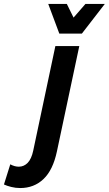

<svg xmlns="http://www.w3.org/2000/svg" viewBox="-164 -755 550 971"><path d="M-144 178 -112 76Q-90 88 -69 88Q-43 88 -24 68.5Q-5 49 4 7L116 -522H237L124 10Q104 105 56 150.5Q8 196 -62 196Q-85 196 -107 190.5Q-129 185 -144 178ZM80 -735H174L208 -666L268 -735H366L250 -585H136Z"/></svg>

Font: Radio Canada Condensed SemiBold
Style: Italic
Weight: 600
Width: 3
Italic angle: -12°
Designer: Charles Daoud, Etienne Aubert Bonn, Alexandre Saumier Demers, Jacques Le Bailly
Foundry: Radio-Canada
Version: Version 2.104; ttfautohint (v1.8.4.7-5d5b);gftools[0.9.28.de